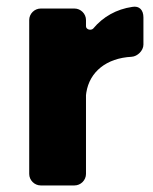

<svg xmlns="http://www.w3.org/2000/svg" viewBox="-20 -565 467 585"><path d="M207 -539H104C85 -539 69 -523 69 -504V-35C69 -16 85 0 104 0H207C226 0 242 -16 242 -35V-275C242 -275 243 -282 243 -283C253 -346 304 -388 381 -392C399 -393 417 -411 417 -429V-512C417 -534 405 -548 383 -544C335 -537 294 -514 264 -478C257 -471 242 -475 242 -485V-504C242 -523 226 -539 207 -539Z"/></svg>

Font: Trueno
Style: RoundBd
Weight: 700
Designer: Julieta Ulanovsky, Jasper
Foundry: Julieta Ulanovsky, Cannot Into Space Fonts
Version: Version 3.001